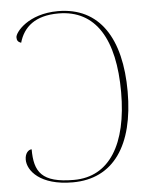

<svg xmlns="http://www.w3.org/2000/svg" viewBox="-53 -767 630 820"><g transform="rotate(-5 262.5 -357.0)"><path d="M226 10C401 10 493 -126 493 -356C493 -583 405 -724 226 -724C98 -724 40 -649 40 -628C40 -615 44 -608 58 -603C77 -670 128 -714 227 -714C388 -714 465 -582 465 -356C465 -133 384 0 232 0C93 0 63 -49 63 -146C49 -146 34 -131 34 -104C34 -57 86 10 226 10Z"/></g></svg>

Font: Noto Serif Display Thin
Style: Regular
Weight: 100
Designer: Monotype Design Team
Foundry: Monotype Imaging Inc.
Version: Version 2.009